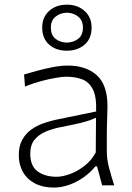

<svg xmlns="http://www.w3.org/2000/svg" viewBox="-20 -804 571 833"><path d="M225.6 -37.1Q175.8 -37.1 143.6 -60.1Q111.3 -83 111.3 -137.7Q111.3 -174.8 129.6 -197.5Q147.9 -220.2 178 -232.9Q208 -245.6 243.2 -252.4Q296.9 -262.7 326.7 -270Q356.4 -277.3 371.8 -283Q387.2 -288.6 396.5 -293L395.5 -142.6Q376 -106.9 345.5 -83.5Q314.9 -60.1 282.7 -48.6Q250.5 -37.1 225.6 -37.1ZM214.8 9.8Q245.6 9.8 278.8 -1.7Q312 -13.2 342 -34.2Q372.1 -55.2 394 -82.5H400.9L423.3 0H475.6Q461.9 -42 452.6 -78.1Q443.4 -114.3 443.4 -146V-216.8Q443.4 -251.5 444.8 -286.1Q446.3 -320.8 446.3 -343.3Q446.3 -436 399.7 -477.8Q353 -519.5 273.9 -519.5Q244.1 -519.5 209 -512.7Q173.8 -505.9 140.9 -496.8Q107.9 -487.8 84.5 -481L88.4 -428.7Q126.5 -443.8 162.1 -453.1Q197.8 -462.4 225.3 -466.8Q252.9 -471.2 267.6 -471.2Q304.7 -471.2 335 -460.4Q365.2 -449.7 382.3 -417.5Q399.4 -385.3 397 -320.3L223.6 -284.7Q197.8 -279.3 169.4 -269.5Q141.1 -259.8 116.7 -242.7Q92.3 -225.6 76.9 -198.2Q61.5 -170.9 61.5 -130.4Q61.5 -89.4 79.6 -57.6Q97.7 -25.9 131.8 -8.1Q166 9.8 214.8 9.8ZM269.5 -619.1Q240.2 -620.1 220.5 -636Q200.7 -651.9 200.7 -684.6Q200.7 -714.8 220.7 -731.4Q240.7 -748 270.5 -749Q299.8 -748 319.8 -731.4Q339.8 -714.8 339.8 -684.6Q339.8 -651.9 319.8 -636Q299.8 -620.1 269.5 -619.1ZM269.5 -584Q316.9 -584 347.2 -610.4Q377.4 -636.7 377.4 -684.6Q377.4 -729 347.2 -756.3Q316.9 -783.7 270.5 -783.7Q223.1 -783.7 193.1 -756.6Q163.1 -729.5 163.1 -684.6Q163.1 -637.2 193.1 -610.6Q223.1 -584 269.5 -584Z"/></svg>

Font: Pinar VF
Style: Regular
Weight: 300
Designer: Amin Abedi
Version: Version 2.000